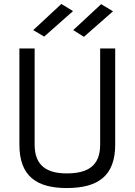

<svg xmlns="http://www.w3.org/2000/svg" viewBox="-20 -941 684 970"><path d="M155 -210V-696H78V-210C78 -51 165 9 317 9C475 9 562 -52 562 -210V-696H486V-210C486 -101 421 -65 317 -65C219 -65 155 -102 155 -210ZM350 -789 404 -755 551 -884 491 -920ZM148 -789 203 -756 349 -885 290 -921Z"/></svg>

Font: TitilliumText22L
Style: 400 wt
Weight: 400
Designer: Campivisivi
Foundry: Campivisivi
Version: 1.000